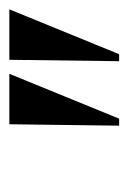

<svg xmlns="http://www.w3.org/2000/svg" viewBox="48 -802 275 411"><g transform="rotate(-90 185.5 -596.5)"><path d="M122 -479 125 -714H233L137 -479ZM260 -479 263 -714H371L275 -479Z"/></g></svg>

Font: Noto Serif Display ExtraCondensed SemiBold
Style: Italic
Weight: 600
Width: 2
Italic angle: -12°
Designer: Monotype Design Team
Foundry: Monotype Imaging Inc.
Version: Version 2.009